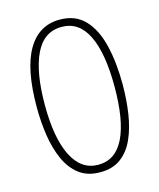

<svg xmlns="http://www.w3.org/2000/svg" viewBox="-111 -803 740 892"><g transform="rotate(-15 259.5 -357.0)"><path d="M466 -358Q466 -285 456 -218.5Q446 -152 423 -100.5Q400 -49 360.5 -19.5Q321 10 261 10Q200 10 160 -20.5Q120 -51 96.5 -103.5Q73 -156 63 -221.5Q53 -287 53 -358Q53 -541 106.5 -632.5Q160 -724 261 -724Q336 -724 381 -676.5Q426 -629 446 -546Q466 -463 466 -358ZM92 -358Q92 -199 135.5 -112.5Q179 -26 261 -26Q344 -26 385.5 -110.5Q427 -195 427 -358Q427 -518 385.5 -603.5Q344 -689 261 -689Q175 -689 133.5 -602.5Q92 -516 92 -358Z"/></g></svg>

Font: Noto Sans Malayalam ExtraCondensed ExtraLight
Style: Regular
Weight: 200
Width: 2
Designer: Jelle Bosma - Monotype Design Team
Foundry: Monotype Imaging Inc.
Version: Version 2.104; ttfautohint (v1.8.4.7-5d5b)